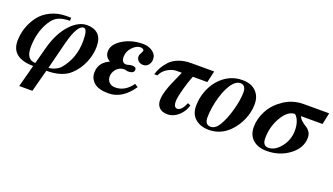

<svg xmlns="http://www.w3.org/2000/svg" viewBox="-65 -910 2709 1563"><g transform="rotate(20 1290.0 -128.5)"><path d="M195 -16 232 -155Q270 -300 349 -381Q416 -450 488 -450Q548 -450 583.5 -416.5Q619 -383 619 -311Q619 -242 589.5 -172Q560 -102 506 -52Q437 13 301 13L250 205H136L187 13Q95 13 46 -24Q-3 -61 -3 -135Q-3 -194 16 -250.5Q35 -307 71 -355Q107 -403 167.5 -432.5Q228 -462 303 -462H343V-435Q288 -435 248 -419Q208 -403 177 -353Q116 -255 116 -122Q116 -16 195 -16ZM369 -253 309 -16Q332 -16 362.5 -29Q393 -42 411 -63Q500 -169 500 -318Q500 -421 468 -421Q413 -421 369 -253Z M761 -234V-235Q717 -260 717 -306Q717 -369 793 -415.5Q869 -462 968 -462Q1015 -462 1050.5 -437Q1086 -412 1086 -372Q1086 -342 1068.5 -321.5Q1051 -301 1024 -301Q999 -301 982.5 -316Q966 -331 966 -354Q966 -369 976.5 -385.5Q987 -402 987 -412Q987 -419 977 -424Q967 -429 957 -429Q922 -429 887.5 -392.5Q853 -356 853 -309Q853 -257 896 -257Q900 -257 914.5 -261.5Q929 -266 944 -266Q979 -266 979 -243Q979 -209 926 -209Q922 -209 911.5 -212Q901 -215 893 -215Q853 -215 827 -185.5Q801 -156 801 -120Q801 -91 820 -71Q839 -51 874 -51Q958 -51 1017 -134L1045 -116Q957 13 838 13Q752 13 712.5 -21.5Q673 -56 673 -107Q673 -195 761 -234Z M1587 -449 1564 -349H1438Q1415 -290 1400 -235Q1385 -180 1380.5 -153.5Q1376 -127 1376 -114Q1376 -61 1408 -61Q1444 -61 1475 -134L1499 -123Q1486 -70 1442.5 -30.5Q1399 9 1348 9Q1300 9 1276 -15.5Q1252 -40 1252 -79Q1252 -116 1268 -168Q1284 -220 1343 -349H1297Q1261 -349 1221.5 -326Q1182 -303 1163 -261H1136Q1145 -293 1161.5 -322.5Q1178 -352 1206 -382.5Q1234 -413 1281 -431Q1328 -449 1387 -449Z M1827 -462H1831Q1904 -462 1946 -421Q1988 -380 1988 -311Q1988 -242 1959 -175.5Q1930 -109 1883 -62Q1808 13 1708 13Q1635 13 1589.5 -25.5Q1544 -64 1544 -135Q1544 -208 1571 -274Q1598 -340 1644 -385Q1723 -462 1827 -462ZM1869 -372Q1869 -400 1856.5 -416.5Q1844 -433 1822 -433Q1790 -433 1762 -402Q1719 -354 1691 -257.5Q1663 -161 1663 -80Q1663 -16 1712 -16Q1753 -16 1783 -65Q1819 -124 1844 -214.5Q1869 -305 1869 -372Z M2583 -449 2562 -349H2375Q2384 -327 2404.5 -310Q2425 -293 2442.5 -283Q2460 -273 2474 -252.5Q2488 -232 2488 -203Q2488 -114 2404.5 -50.5Q2321 13 2208 13Q2132 13 2088 -26.5Q2044 -66 2044 -135Q2044 -207 2081.5 -278Q2119 -349 2194.5 -399Q2270 -449 2364 -449ZM2369 -222Q2369 -268 2355.5 -302Q2342 -336 2323 -349Q2262 -349 2212.5 -265Q2163 -181 2163 -81Q2163 -16 2212 -16Q2271 -16 2320 -79Q2369 -142 2369 -222Z"/></g></svg>

Font: STIX MathJax Main
Style: Bold Italic
Weight: 700
Italic angle: -16.33°
Designer: MicroPress Inc., with final additions and corrections provided by Coen Hoffman, Elsevier (retired)
Version: Version 1.1.1